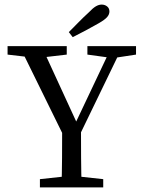

<svg xmlns="http://www.w3.org/2000/svg" viewBox="-20 -817 622 837"><path d="M154 0V-36L283 -50H301L430 -36V0ZM248 0Q250 -60 250.5 -128.5Q251 -197 251 -276H333Q333 -197 333.5 -129Q334 -61 336 0ZM266 -207 65 -616H161L328 -253H296L468 -616H515L317 -207ZM13 -579V-616H271V-579L151 -565H133ZM361 -579V-616H573V-579L481 -565H463ZM280 -677Q302 -699 323 -720.5Q344 -742 366 -762Q385 -782 398 -789.5Q411 -797 423 -797Q437 -797 447 -789Q457 -781 457 -767Q457 -754 447 -742.5Q437 -731 411 -716Q383 -700 354 -684.5Q325 -669 297 -655Z"/></svg>

Font: Lisu Bosa ExtraLight
Style: Regular
Weight: 200
Designer: David Morse, Annie Olsen, Victor Gaultney, Frank Grießhammer (Latin)
Foundry: SIL International
Version: Version 2.000